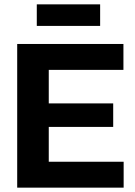

<svg xmlns="http://www.w3.org/2000/svg" viewBox="-20 -862 622 882"><path d="M59 0V-660H204V0ZM161 0V-119H548V0ZM161 -279V-387H500V-279ZM161 -541V-660H547V-541ZM149 -743V-842H440V-743Z"/></svg>

Font: Bricolage Grotesque 28pt
Style: Bold
Weight: 700
Designer: Mathieu Triay
Foundry: Atelier Triay
Version: Version 1.000;gftools[0.9.30]